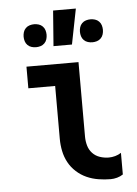

<svg xmlns="http://www.w3.org/2000/svg" viewBox="-54 -799 608 849"><g transform="rotate(-5 250.0 -374.5)"><path d="M403 8Q376 8 348.5 3.5Q321 -1 296.5 -12Q272 -23 251.5 -41.5Q231 -60 218 -84Q205 -108 199.5 -135Q194 -162 194 -189V-424H75V-520H306V-189Q306 -169 311.5 -149.5Q317 -130 330.5 -115.5Q344 -101 363.5 -94.5Q383 -88 403 -88Q417 -88 431.5 -92Q446 -96 458 -104V-8Q446 0 431.5 4Q417 8 403 8ZM375 -602Q365 -602 355 -605Q345 -608 337.5 -615.5Q330 -623 327 -633Q324 -643 324 -653Q324 -663 327 -673Q330 -683 337.5 -690.5Q345 -698 355 -701Q365 -704 375 -704Q385 -704 395 -701Q405 -698 412.5 -690.5Q420 -683 423 -673Q426 -663 426 -653Q426 -643 423 -633Q420 -623 412.5 -615.5Q405 -608 395 -605Q385 -602 375 -602ZM125 -602Q115 -602 105 -605Q95 -608 87.5 -615.5Q80 -623 77 -633Q74 -643 74 -653Q74 -663 77 -673Q80 -683 87.5 -690.5Q95 -698 105 -701Q115 -704 125 -704Q135 -704 145 -701Q155 -698 162.5 -690.5Q170 -683 173 -673Q176 -663 176 -653Q176 -643 173 -633Q170 -623 162.5 -615.5Q155 -608 145 -605Q135 -602 125 -602ZM202 -600 214 -757H315L284 -600Z"/></g></svg>

Font: Iosevka Fixed
Style: Bold
Weight: 700
Monospace: yes
Designer: Belleve Invis
Foundry: Belleve Invis
Version: Version 32.3.0